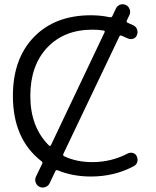

<svg xmlns="http://www.w3.org/2000/svg" viewBox="-20 -811 725 893"><path d="M410 -673Q278 -673 199.5 -589.5Q121 -506 121 -365Q121 -221 207 -135Q213 -129 217 -136L466 -660Q470 -667 462 -669Q439 -673 410 -673ZM173 -61Q40 -164 40 -365Q40 -538 138 -639Q236 -740 403 -740Q448 -740 490 -731Q500 -729 503 -737L519 -771Q525 -784 538 -789Q551 -794 565 -788Q578 -782 583 -768Q588 -754 582 -741L570 -716Q566 -709 574 -705L601 -693Q614 -686 618 -672.5Q622 -659 616 -646Q611 -634 598 -630.5Q585 -627 573 -633L546 -645Q538 -648 535 -641L275 -96Q271 -88 279 -84Q336 -57 410 -57Q497 -57 574 -97Q585 -103 598 -99.5Q611 -96 616 -84Q622 -71 618.5 -58Q615 -45 602 -38Q512 10 403 10Q318 10 248 -19Q241 -22 237 -14L211 41Q205 54 191 59Q177 64 164 58Q151 52 146 38Q141 24 147 11L176 -49Q180 -56 173 -61Z"/></svg>

Font: Rounded Mplus 1c
Style: Regular
Weight: 400
Version: Version 1.059.20150529